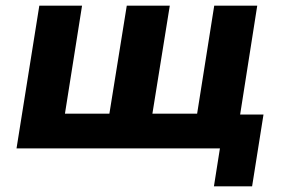

<svg xmlns="http://www.w3.org/2000/svg" viewBox="-20 -521 994 674"><path d="M731 133 752 0H38L118 -501H268L208 -122H364L425 -501H576L515 -122H672L732 -501H883L823 -119H905L865 133Z"/></svg>

Font: Nunito Sans 8pt ExtraBold
Style: Italic
Weight: 800
Italic angle: -9°
Version: Version 3.101;gftools[0.9.27]